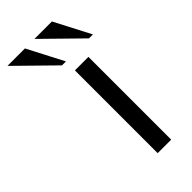

<svg xmlns="http://www.w3.org/2000/svg" viewBox="-332 -691 737 737"><g transform="rotate(-45 36.5 -322.5)"><path d="M122.1 0H48.8V-449.2H122.1ZM48.8 -498H27.3L-122.1 -644.5H-27.3ZM195.3 -498H173.8L24.4 -644.5H119.1Z"/></g></svg>

Font: Catrinity
Style: Regular
Weight: 400
Designer: Alexander Lange
Foundry: High-Logic / Made with FontCreator
Version: Version 2.090;May 20, 2024;FontCreator 15.0.0.2974 64-bit